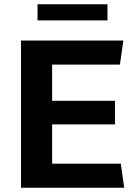

<svg xmlns="http://www.w3.org/2000/svg" viewBox="-20 -875 637 895"><path d="M78 0V-686H555L539 -574H223V-405H516V-295H223V-112H543L559 0ZM155 -780V-855H481V-780Z"/></svg>

Font: Chivo Medium SemiBold
Style: Regular
Weight: 600
Version: Version 2.002